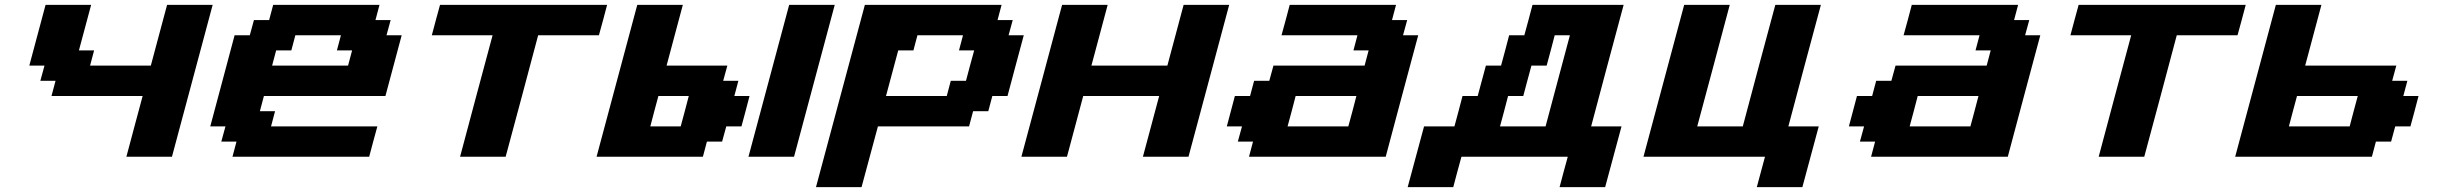

<svg xmlns="http://www.w3.org/2000/svg" viewBox="-20 -645 10028 790"><path d="M500 0H687.5Q715.3 -104 771.2 -312.3Q827.1 -520.5 855 -625H667.5Q656.2 -583.5 634 -500Q611.8 -416.5 600.6 -375H350.6L367.2 -437.5H304.7L355 -625H167.5Q156.2 -583.5 134 -500Q111.8 -416.5 100.6 -375H163.1L146 -312.5H208.5L191.9 -250H566.9Q555.7 -208.5 533.4 -125.2Q511.2 -42 500 0Z M936.5 0H1499Q1504.4 -21 1515.6 -62.5Q1526.9 -104 1532.7 -125H1095.2L1111.8 -187.5H1049.3L1065.9 -250H1565.9Q1577.1 -292 1599.4 -375.2Q1621.6 -458.5 1632.8 -500H1570.3L1587.4 -562.5H1524.9L1541.5 -625H1104L1087.4 -562.5H1024.9L1007.8 -500H945.3Q928.7 -437.5 895.3 -312.5Q861.8 -187.5 845.2 -125H907.7L890.6 -62.5H953.1ZM1412.1 -375H1099.6L1116.2 -437.5H1178.7L1195.3 -500H1382.8L1366.2 -437.5H1428.7Z M1873 0H2060.5Q2083 -83 2127.7 -250Q2172.4 -417 2194.3 -500H2444.3Q2450.2 -520.5 2461.4 -562.3Q2472.7 -604 2478 -625H1790.5Q1784.7 -604 1773.4 -562.3Q1762.2 -520.5 1756.8 -500H2006.8Q1984.4 -417 1939.7 -250Q1895 -83 1873 0Z M3059.6 0H3247.1Q3274.9 -104 3330.8 -312.3Q3386.7 -520.5 3414.6 -625H3227.1Q3199.2 -520.5 3143.3 -312.3Q3087.4 -104 3059.6 0ZM2434.6 0H2872.1L2888.7 -62.5H2951.2L2968.3 -125H3030.8Q3036.6 -145.5 3047.6 -187.3Q3058.6 -229 3064 -250H3001.5L3018.1 -312.5H2955.6L2972.7 -375H2722.7Q2733.9 -416.5 2756.1 -500Q2778.3 -583.5 2789.6 -625H2602.1Q2574.2 -520.5 2518.3 -312.3Q2462.4 -104 2434.6 0ZM2780.8 -125H2655.8Q2661.1 -145.5 2672.1 -187.3Q2683.1 -229 2689 -250H2814Q2808.6 -229 2797.6 -187.3Q2786.6 -145.5 2780.8 -125Z M3337.4 125H3524.9Q3536.1 83 3558.6 0Q3581.1 -83 3592.3 -125H3967.3L3983.9 -187.5H4046.4L4063 -250H4125.5Q4136.7 -292 4158.9 -375.2Q4181.2 -458.5 4192.4 -500H4129.9L4147 -562.5H4084.5L4101.1 -625H3538.6Q3504.9 -500 3438 -250Q3371.1 0 3337.4 125ZM3875.5 -250H3625.5L3675.8 -437.5H3738.3L3754.9 -500H3942.4L3925.8 -437.5H3988.3Q3982.4 -417 3971.2 -375Q3960 -333 3954.6 -312.5H3892.1Z M4682.6 0H4870.1Q4897.9 -104 4953.9 -312.3Q5009.8 -520.5 5037.6 -625H4850.1Q4838.9 -583.5 4816.7 -500Q4794.4 -416.5 4783.2 -375H4470.7Q4481.9 -416.5 4504.2 -500Q4526.4 -583.5 4537.6 -625H4350.1Q4322.3 -520.5 4266.4 -312.3Q4210.4 -104 4182.6 0H4370.1Q4381.3 -42 4403.6 -125Q4425.8 -208 4437 -250H4749.5Q4738.3 -208.5 4716.1 -125.2Q4693.8 -42 4682.6 0Z M5119.1 0H5681.6Q5703.6 -83 5748.3 -250Q5793 -417 5815.4 -500H5752.9L5770 -562.5H5707.5L5724.1 -625H5286.6Q5281.2 -604 5270 -562.3Q5258.8 -520.5 5252.9 -500H5565.4L5548.8 -437.5H5611.3L5594.7 -375H5219.7L5202.6 -312.5H5140.1L5123.5 -250H5061Q5055.7 -229 5044.4 -187.3Q5033.2 -145.5 5027.8 -125H5090.3L5073.2 -62.5H5135.7ZM5527.8 -125H5277.8Q5283.7 -145.5 5294.7 -187.3Q5305.7 -229 5311 -250H5561Q5555.7 -229 5544.7 -187.3Q5533.7 -145.5 5527.8 -125Z M6397 125H6584.5Q6595.7 83.5 6618.2 0Q6640.6 -83.5 6651.9 -125H6526.9Q6548.8 -208.5 6593.5 -375.2Q6638.2 -542 6660.6 -625H6285.6Q6280.3 -604 6269 -562.3Q6257.8 -520.5 6252 -500H6189.5Q6184.1 -479 6173.1 -437.5Q6162.1 -396 6156.2 -375H6093.8Q6088.4 -354 6076.9 -312.3Q6065.4 -270.5 6060.1 -250H5997.6Q5992.2 -229 5981.2 -187.3Q5970.2 -145.5 5964.4 -125H5839.4Q5828.1 -83.5 5805.7 0Q5783.2 83.5 5772 125H5959.5Q5964.8 104 5976.1 62.5Q5987.3 21 5993.2 0H6430.7Q6424.8 21 6413.6 62.5Q6402.3 104 6397 125ZM6339.4 -125H6151.9Q6157.7 -145.5 6168.7 -187.3Q6179.7 -229 6185.1 -250H6247.6Q6252.9 -270.5 6264.2 -312.3Q6275.4 -354 6281.2 -375H6343.8Q6349.6 -395.5 6360.6 -437.3Q6371.6 -479 6377 -500H6439.5Q6422.9 -437.5 6389.4 -312.5Q6356 -187.5 6339.4 -125Z M7208.5 125H7396Q7407.2 83.5 7429.7 0Q7452.1 -83.5 7463.4 -125H7338.4Q7360.4 -208.5 7405 -375.2Q7449.7 -542 7472.2 -625H7284.7Q7262.2 -542 7217.5 -375.2Q7172.9 -208.5 7150.9 -125H6963.4Q6985.8 -208 7030.5 -375Q7075.2 -542 7097.2 -625H6909.7Q6881.8 -520.5 6825.9 -312.3Q6770 -104 6742.2 0H7242.2Q7236.3 21 7225.3 62.5Q7214.4 104 7208.5 125Z M7678.7 0H8241.2Q8263.2 -83 8307.9 -250Q8352.5 -417 8375 -500H8312.5L8329.6 -562.5H8267.1L8283.7 -625H7846.2Q7840.8 -604 7829.6 -562.3Q7818.4 -520.5 7812.5 -500H8125L8108.4 -437.5H8170.9L8154.3 -375H7779.3L7762.2 -312.5H7699.7L7683.1 -250H7620.6Q7615.2 -229 7604 -187.3Q7592.8 -145.5 7587.4 -125H7649.9L7632.8 -62.5H7695.3ZM8087.4 -125H7837.4Q7843.3 -145.5 7854.2 -187.3Q7865.2 -229 7870.6 -250H8120.6Q8115.2 -229 8104.2 -187.3Q8093.3 -145.5 8087.4 -125Z M8615.2 0H8802.7Q8825.2 -83 8869.9 -250Q8914.6 -417 8936.5 -500H9186.5Q9192.4 -520.5 9203.6 -562.3Q9214.8 -604 9220.2 -625H8532.7Q8526.9 -604 8515.6 -562.3Q8504.4 -520.5 8499 -500H8749Q8726.6 -417 8681.9 -250Q8637.2 -83 8615.2 0Z M9176.8 0H9739.3L9755.9 -62.5H9818.4L9835.4 -125H9897.9Q9903.8 -145.5 9914.8 -187.3Q9925.8 -229 9931.2 -250H9868.7L9885.3 -312.5H9822.8L9839.8 -375H9464.8Q9476.1 -416.5 9498.3 -500Q9520.5 -583.5 9531.7 -625H9344.2Q9316.4 -520.5 9260.5 -312.3Q9204.6 -104 9176.8 0ZM9647.9 -125H9397.9Q9403.3 -145.5 9414.3 -187.3Q9425.3 -229 9431.2 -250H9681.2Q9675.3 -229 9664.3 -187.3Q9653.3 -145.5 9647.9 -125Z"/></svg>

Font: Faithful 32x
Style: SemiboldOblique
Weight: 400
Foundry: Faithful Resource Pack
Version: Version 1.0; January 27, 2023